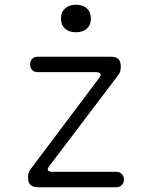

<svg xmlns="http://www.w3.org/2000/svg" viewBox="-20 -789 640 809"><path d="M140 0Q119 0 108.5 -10Q98 -20 98 -41Q98 -52 101 -61.5Q104 -71 111 -79L396 -458Q400 -463 402 -467Q404 -471 404 -474Q404 -480 398.5 -482.5Q393 -485 383 -485H139Q124 -485 115.5 -494Q107 -503 107 -518Q107 -532 115.5 -541Q124 -550 138 -550H448Q469 -550 479 -540Q489 -530 489 -509Q489 -498 486.5 -488.5Q484 -479 477 -471L189 -91Q185 -86 183 -82Q181 -78 181 -75Q181 -70 186.5 -67.5Q192 -65 202 -65H470Q484 -65 493 -56Q502 -47 502 -32Q502 -18 493 -9Q484 0 470 0ZM300 -653Q271 -653 254 -668.5Q237 -684 237 -711Q237 -738 254 -753.5Q271 -769 300 -769Q329 -769 346 -753.5Q363 -738 363 -711Q363 -684 346 -668.5Q329 -653 300 -653Z"/></svg>

Font: Maple Mono NL ExtraLight
Style: Regular
Weight: 275
Monospace: yes
Designer: subframe7536
Version: Version 7.000